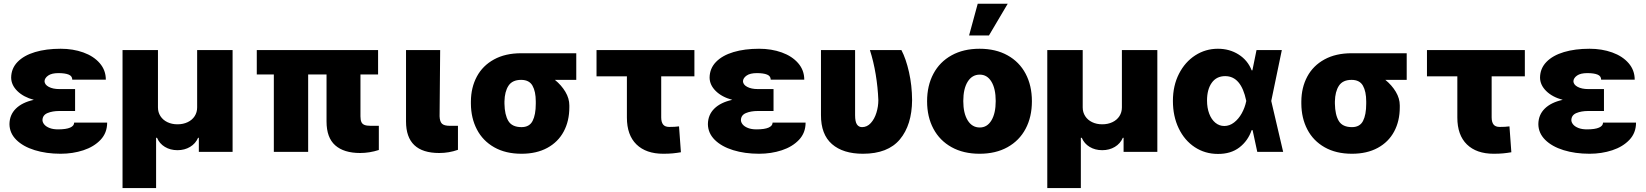

<svg xmlns="http://www.w3.org/2000/svg" viewBox="-20 -791 8571 1000"><path d="M156.2 -271Q102.1 -285.6 70.3 -316.9Q38.6 -348.1 38.1 -386.7Q38.6 -434.6 71.5 -468.5Q104.5 -502.4 162.6 -519.8Q220.7 -537.1 295.9 -537.1Q360.4 -537.1 414.1 -517.8Q467.8 -498.5 499.5 -461.9Q531.2 -425.3 531.2 -376H356.4Q356.4 -395 337.4 -402.6Q318.4 -410.2 284.2 -410.2Q249 -410.2 231 -397.5Q212.9 -384.8 211.9 -368.2Q212.4 -350.1 233.9 -338.6Q255.4 -327.1 289.1 -327.1H371.1V-212.9H289.1Q252.9 -212.9 227.3 -202.1Q201.7 -191.4 201.2 -165Q201.7 -153.3 210.9 -142.3Q220.2 -131.3 238.3 -124.3Q256.3 -117.2 282.2 -117.2Q324.7 -117.2 345.5 -126.5Q366.2 -135.7 366.2 -152.3H538.1Q538.1 -99.1 503.7 -62.7Q469.2 -26.4 414.1 -8.3Q358.9 9.8 295.9 9.8Q221.2 9.8 160.6 -9Q100.1 -27.8 64.9 -62.7Q29.8 -97.7 29.3 -144.5Q29.8 -192.9 62.7 -225.3Q95.7 -257.8 156.2 -271Z M618.2 -530.3H802.7V-231.4Q802.7 -206.1 815.7 -186Q828.6 -166 851.8 -154.8Q875 -143.6 904.3 -143.6Q934.1 -143.6 957.5 -154.8Q981 -166 993.9 -186Q1006.8 -206.1 1006.8 -231.4V-530.3H1191.4V0H1015.6V-73.2H1011.7Q998.5 -43 970 -25.9Q941.4 -8.8 904.3 -8.8Q867.2 -8.8 838.9 -25.9Q810.5 -43 797.9 -73.2H793V188.5H618.2Z M1949.2 -403.3H1857.4V-185.5Q1857.4 -166.5 1862.1 -155.8Q1866.7 -145 1878.2 -140.4Q1889.6 -135.7 1911.1 -135.7H1953.1V-9.8Q1904.8 5.9 1855.5 5.9Q1771 5.9 1725.8 -34.2Q1680.7 -74.2 1680.7 -158.2V-403.3H1585V0H1406.2V-403.3H1317.4V-530.3H1949.2Z M2272.5 -530.3 2269.5 -185.5Q2270.5 -157.7 2282 -146.7Q2293.5 -135.7 2323.2 -135.7H2365.2V-10.7Q2318.4 5.9 2267.6 5.9Q2094.7 5.9 2094.7 -158.2V-530.3Z M2694.3 -513.7H2981.4V-375H2870.1Q2903.8 -347.7 2924.6 -313Q2945.3 -278.3 2945.3 -242.2V-232.4Q2945.3 -160.6 2916 -106Q2886.7 -51.3 2830.6 -20.8Q2774.4 9.8 2696.3 9.8Q2613.3 9.8 2554 -23.9Q2494.6 -57.6 2463.9 -116.7Q2433.1 -175.8 2432.6 -251V-262.7Q2433.1 -335.4 2463.6 -392.3Q2494.1 -449.2 2553 -481.4Q2611.8 -513.7 2694.3 -513.7ZM2696.3 -128.9Q2737.3 -128.9 2753.9 -161.1Q2770.5 -193.4 2770.5 -251V-262.7Q2770.5 -314.5 2753.4 -344.7Q2736.3 -375 2694.3 -375Q2648.4 -375 2628.4 -344.5Q2608.4 -314 2607.4 -262.7V-251Q2608.4 -192.9 2627.7 -160.9Q2647 -128.9 2696.3 -128.9Z M3596.7 -393.6H3423.8V-179.7Q3423.8 -155.3 3433.6 -142.6Q3443.4 -129.9 3465.8 -129.9Q3482.4 -129.9 3493.2 -130.6Q3503.9 -131.3 3516.6 -132.8L3526.4 2Q3503.9 5.9 3483.4 7.8Q3462.9 9.8 3434.6 9.8Q3344.7 9.8 3294.9 -38.8Q3245.1 -87.4 3245.1 -178.7V-393.6H3086.9V-530.3H3596.7Z M3793.9 -271Q3739.7 -285.6 3708 -316.9Q3676.3 -348.1 3675.8 -386.7Q3676.3 -434.6 3709.2 -468.5Q3742.2 -502.4 3800.3 -519.8Q3858.4 -537.1 3933.6 -537.1Q3998 -537.1 4051.8 -517.8Q4105.5 -498.5 4137.2 -461.9Q4168.9 -425.3 4168.9 -376H3994.1Q3994.1 -395 3975.1 -402.6Q3956.1 -410.2 3921.9 -410.2Q3886.7 -410.2 3868.7 -397.5Q3850.6 -384.8 3849.6 -368.2Q3850.1 -350.1 3871.6 -338.6Q3893.1 -327.1 3926.8 -327.1H4008.8V-212.9H3926.8Q3890.6 -212.9 3865 -202.1Q3839.4 -191.4 3838.9 -165Q3839.4 -153.3 3848.6 -142.3Q3857.9 -131.3 3876 -124.3Q3894 -117.2 3919.9 -117.2Q3962.4 -117.2 3983.2 -126.5Q4003.9 -135.7 4003.9 -152.3H4175.8Q4175.8 -99.1 4141.4 -62.7Q4106.9 -26.4 4051.8 -8.3Q3996.6 9.8 3933.6 9.8Q3858.9 9.8 3798.3 -9Q3737.8 -27.8 3702.6 -62.7Q3667.5 -97.7 3667 -144.5Q3667.5 -192.9 3700.4 -225.3Q3733.4 -257.8 3793.9 -271Z M4433.6 -530.3V-191.4Q4433.6 -157.2 4443.1 -143.1Q4452.6 -128.9 4469.7 -128.9Q4496.1 -128.9 4515.4 -150.1Q4534.7 -171.4 4544.7 -203.9Q4554.7 -236.3 4554.7 -269.5Q4552.2 -335.4 4541 -403.3Q4529.8 -471.2 4510.7 -530.3H4674.8Q4698.7 -484.9 4714.4 -415.3Q4730 -345.7 4730.5 -269.5Q4729.5 -140.1 4667 -65.2Q4604.5 9.8 4474.6 9.8Q4371.1 9.8 4313.2 -40.5Q4255.4 -90.8 4255.9 -192.4V-530.3Z M4808.6 -263.7Q4808.6 -345.2 4841.6 -407Q4874.5 -468.8 4936.3 -502.9Q4998 -537.1 5082 -537.1Q5166 -537.1 5227.5 -502.9Q5289.1 -468.8 5321.8 -407Q5354.5 -345.2 5354.5 -263.7Q5354.5 -182.1 5321.8 -120.4Q5289.1 -58.6 5227.5 -24.4Q5166 9.8 5082 9.8Q4998 9.8 4936.3 -24.4Q4874.5 -58.6 4841.6 -120.4Q4808.6 -182.1 4808.6 -263.7ZM5166 -264.6Q5166 -328.6 5143.8 -365.5Q5121.6 -402.3 5083 -402.3Q5043 -402.3 5020 -365.5Q4997.1 -328.6 4997.1 -264.6Q4997.1 -201.2 5020 -164.1Q5043 -127 5083 -127Q5121.6 -127 5143.8 -164.1Q5166 -201.2 5166 -264.6ZM5072.3 -771.5H5228.5L5130.9 -606.4H5027.3Z M5434.6 -530.3H5619.1V-231.4Q5619.1 -206.1 5632.1 -186Q5645 -166 5668.2 -154.8Q5691.4 -143.6 5720.7 -143.6Q5750.5 -143.6 5773.9 -154.8Q5797.4 -166 5810.3 -186Q5823.2 -206.1 5823.2 -231.4V-530.3H6007.8V0H5832V-73.2H5828.1Q5814.9 -43 5786.4 -25.9Q5757.8 -8.8 5720.7 -8.8Q5683.6 -8.8 5655.3 -25.9Q5627 -43 5614.3 -73.2H5609.4V188.5H5434.6Z M6088.9 -265.6Q6088.9 -344.7 6120.4 -406.5Q6151.9 -468.3 6205.3 -502.7Q6258.8 -537.1 6323.2 -537.1Q6383.8 -537.1 6431.2 -507.1Q6478.5 -477.1 6499 -424.8H6502.9L6524.4 -530.3H6656.2L6601.1 -265.1L6663.1 0H6528.3L6503.9 -113.3H6499Q6480 -57.6 6435.3 -23.2Q6390.6 11.2 6323.2 10.7Q6256.3 10.7 6202.9 -24.4Q6149.4 -59.6 6119.1 -122.6Q6088.9 -185.5 6088.9 -265.6ZM6356.4 -134.8Q6383.8 -134.8 6407.5 -153.1Q6431.2 -171.4 6447.5 -200.9Q6463.9 -230.5 6470.7 -263.7L6471.2 -265.1L6470.7 -266.6Q6444.3 -394.5 6361.3 -394.5Q6315.9 -394.5 6291.3 -359.9Q6266.6 -325.2 6266.6 -267.6Q6266.6 -229 6278.1 -198.7Q6289.6 -168.5 6310.1 -151.6Q6330.6 -134.8 6356.4 -134.8Z M7019.5 -513.7H7306.6V-375H7195.3Q7229 -347.7 7249.8 -313Q7270.5 -278.3 7270.5 -242.2V-232.4Q7270.5 -160.6 7241.2 -106Q7211.9 -51.3 7155.8 -20.8Q7099.6 9.8 7021.5 9.8Q6938.5 9.8 6879.2 -23.9Q6819.8 -57.6 6789.1 -116.7Q6758.3 -175.8 6757.8 -251V-262.7Q6758.3 -335.4 6788.8 -392.3Q6819.3 -449.2 6878.2 -481.4Q6937 -513.7 7019.5 -513.7ZM7021.5 -128.9Q7062.5 -128.9 7079.1 -161.1Q7095.7 -193.4 7095.7 -251V-262.7Q7095.7 -314.5 7078.6 -344.7Q7061.5 -375 7019.5 -375Q6973.6 -375 6953.6 -344.5Q6933.6 -314 6932.6 -262.7V-251Q6933.6 -192.9 6952.9 -160.9Q6972.2 -128.9 7021.5 -128.9Z M7921.9 -393.6H7749V-179.7Q7749 -155.3 7758.8 -142.6Q7768.6 -129.9 7791 -129.9Q7807.6 -129.9 7818.4 -130.6Q7829.1 -131.3 7841.8 -132.8L7851.6 2Q7829.1 5.9 7808.6 7.8Q7788.1 9.8 7759.8 9.8Q7669.9 9.8 7620.1 -38.8Q7570.3 -87.4 7570.3 -178.7V-393.6H7412.1V-530.3H7921.9Z M8119.1 -271Q8064.9 -285.6 8033.2 -316.9Q8001.5 -348.1 8001 -386.7Q8001.5 -434.6 8034.4 -468.5Q8067.4 -502.4 8125.5 -519.8Q8183.6 -537.1 8258.8 -537.1Q8323.2 -537.1 8377 -517.8Q8430.7 -498.5 8462.4 -461.9Q8494.1 -425.3 8494.1 -376H8319.3Q8319.3 -395 8300.3 -402.6Q8281.2 -410.2 8247.1 -410.2Q8211.9 -410.2 8193.8 -397.5Q8175.8 -384.8 8174.8 -368.2Q8175.3 -350.1 8196.8 -338.6Q8218.3 -327.1 8252 -327.1H8334V-212.9H8252Q8215.8 -212.9 8190.2 -202.1Q8164.6 -191.4 8164.1 -165Q8164.6 -153.3 8173.8 -142.3Q8183.1 -131.3 8201.2 -124.3Q8219.2 -117.2 8245.1 -117.2Q8287.6 -117.2 8308.3 -126.5Q8329.1 -135.7 8329.1 -152.3H8501Q8501 -99.1 8466.6 -62.7Q8432.1 -26.4 8377 -8.3Q8321.8 9.8 8258.8 9.8Q8184.1 9.8 8123.5 -9Q8063 -27.8 8027.8 -62.7Q7992.7 -97.7 7992.2 -144.5Q7992.7 -192.9 8025.6 -225.3Q8058.6 -257.8 8119.1 -271Z"/></svg>

Font: Pretendard GOV Black
Style: Regular
Weight: 900
Designer: Base glyphs from Inter by Rasmus Andersson; Hangeul glyphs from Noto Sans CJK(Source Han Sans) by Jang Soo-young and Kan
Foundry: Kil Hyung-jin
Version: Version 1.309